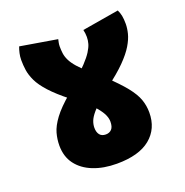

<svg xmlns="http://www.w3.org/2000/svg" viewBox="-116 -739 818 847"><g transform="rotate(-20 292.5 -315.0)"><path d="M196 -338Q144 -379 114 -412Q84 -445 71 -472.5Q58 -500 54.5 -524Q51 -548 51 -572Q51 -588 54.5 -603.5Q58 -619 63 -632L236 -603Q234 -595 232.5 -586.5Q231 -578 231 -570Q231 -554 233 -538Q235 -522 243.5 -504.5Q252 -487 269.5 -467Q287 -447 317 -421L374 -372Q426 -323 454 -288Q482 -253 492.5 -223.5Q503 -194 503 -162Q503 -86 449.5 -42Q396 2 292 2Q230 2 182 -17Q134 -36 107 -72Q80 -108 80 -160Q80 -189 88 -218Q96 -247 121.5 -281.5Q147 -316 199 -360L240 -401Q278 -434 301.5 -459Q325 -484 337 -503Q349 -522 353.5 -537.5Q358 -553 358 -569Q358 -578 357 -586Q356 -594 354 -603L526 -632Q533 -618 536 -602.5Q539 -587 539 -565Q539 -544 533 -520Q527 -496 510 -467.5Q493 -439 459.5 -405Q426 -371 372 -331L331 -296Q299 -269 281.5 -248.5Q264 -228 258 -212Q252 -196 252 -181Q252 -160 261.5 -148Q271 -136 290 -136Q307 -136 317.5 -147Q328 -158 328 -183Q328 -197 321 -213.5Q314 -230 295.5 -252.5Q277 -275 242 -305Z"/></g></svg>

Font: Noto Sans Devanagari Black
Style: Regular
Weight: 900
Version: Version 2.003